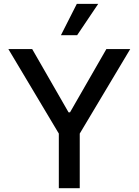

<svg xmlns="http://www.w3.org/2000/svg" viewBox="-20 -984 725 1004"><path d="M397 0H287.6V-285.5L23.8 -727.3H148.4L338.4 -396.7H346.2L536.2 -727.3H660.9L397 -285.5ZM383.5 -800.1H298.7L381.7 -963.8H493.6Z"/></svg>

Font: Linik Sans Medium
Style: Regular
Weight: 500
Designer: Rasmus Andersson (font), Cristiano Sobral (main changes)
Foundry: rsms
Version: Version 3.018;June 1, 2022;FontCreator 14.0.0.2814 64-bit; t